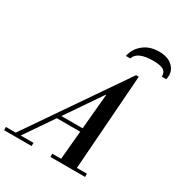

<svg xmlns="http://www.w3.org/2000/svg" viewBox="-311 -1135 1217 1291"><g transform="rotate(30 297.5 -489.5)"><path d="M-18 -20 493 -764 384 -551 21 -20ZM-91 0V-25H123V0ZM269 0V-25H538V0ZM165 -247V-275H434V-247ZM336 -10 385 -547H381L493 -764H514L459 -10ZM369 -842Q380 -900 428 -939.5Q476 -979 549 -979Q614 -979 650 -948Q686 -917 686 -873Q686 -858 682 -842H648Q648 -880 621.5 -893Q595 -906 546 -906Q486 -906 449.5 -890.5Q413 -875 403 -842Z"/></g></svg>

Font: Libre Bodoni
Style: Italic
Weight: 400
Italic angle: -13°
Designer: Pablo Impallari, Rodrigo Fuenzalida
Foundry: Impallari Type
Version: Version 2.005;gftools[0.9.23]